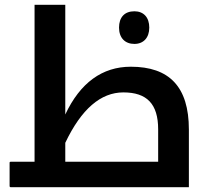

<svg xmlns="http://www.w3.org/2000/svg" viewBox="-20 -780 878 800"><path d="M25 0H767V-240C767 -419 685 -502 525 -502C406 -502 314 -435 252 -303V-760H124V-106H25C21 -106 20 -105 20 -101V-6C20 -2 21 0 25 0ZM540 -597C578 -597 602 -623 602 -665C602 -707 579 -733 540 -733C499 -733 476 -708 476 -665C476 -622 501 -597 540 -597ZM252 -106V-185C319 -326 400 -395 494 -395C592 -395 639 -347 639 -241V-106Z"/></svg>

Font: Noto Kufi Arabic SemiBold
Style: Regular
Weight: 600
Designer: Monotype Design Team, David Williams, Khaled Hosny
Foundry: Google LLC
Version: Version 2.109